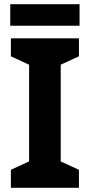

<svg xmlns="http://www.w3.org/2000/svg" viewBox="-20 -897 429 917"><path d="M357 0H32V-86L119 -126V-588L32 -628V-714H357V-628L270 -588V-126L357 -86ZM360 -877V-774H29V-877Z"/></svg>

Font: Noto Sans Kawi
Style: Bold
Weight: 700
Designer: Fadhl Haqq
Version: Version 1.000